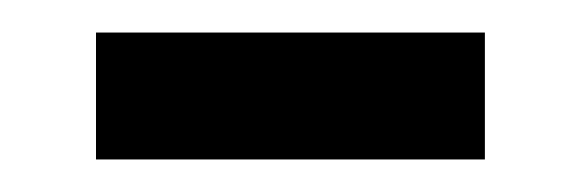

<svg xmlns="http://www.w3.org/2000/svg" viewBox="-20 -328 357 118"><path d="M39 -230H278V-308H39Z"/></svg>

Font: Noto Sans Malayalam SemiCondensed
Style: Regular
Weight: 400
Width: 4
Designer: Jelle Bosma - Monotype Design Team
Foundry: Monotype Imaging Inc.
Version: Version 2.104